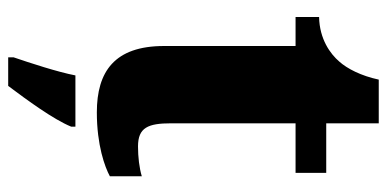

<svg xmlns="http://www.w3.org/2000/svg" viewBox="-252 -448 922 457"><g transform="rotate(90 208.5 -220.0)"><path d="M248 10C326 10 378 -9 400 -21V-97C380 -91 354 -88 329 -88C284 -88 274 -112 274 -167V-463H392V-536H274V-661H170C161 -619 144 -586 127 -567C109 -546 74 -520 21 -519V-463H90V-150C90 -32 151 10 248 10ZM117 208V221H185C218 177 265 113 282 71V61H160C152 103 130 170 117 208Z"/></g></svg>

Font: Noto Serif Ethiopic SemiCondensed Black
Style: Regular
Weight: 900
Width: 4
Designer: Monotype Design Team
Foundry: Monotype Imaging Inc.
Version: Version 2.102